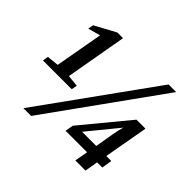

<svg xmlns="http://www.w3.org/2000/svg" viewBox="-151 -855 1053 1053"><g transform="rotate(45 375.0 -328.5)"><path d="M201 0H141L612 -655H671ZM193 -301 261 -294 255 -261H32L37 -294L106 -301L156 -580L84 -560L90 -592L212 -658H256ZM637 -76 624 1H545L559 -76H392L401 -124L624 -394H694L648 -136H687L677 -76ZM604 -312 460 -136H570L589 -247Q595 -281 604 -312Z"/></g></svg>

Font: Libra Serif Modern
Style: Bold Italic
Weight: 700
Italic angle: -12°
Designer: Stefan Peev, Context Ltd
Foundry: Stefan Peev, Context Ltd
Version: Version 1.000